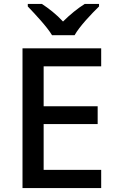

<svg xmlns="http://www.w3.org/2000/svg" viewBox="-20 -961 597 981"><path d="M246 -781H361C386 -826 448 -891 486 -928V-941H413C378 -919 338 -887 302 -851C269 -887 229 -918 194 -941H122V-928C158 -890 219 -826 246 -781ZM497 0V-93H203V-327H479V-418H203V-622H497V-714H95V0Z"/></svg>

Font: Noto Sans Bengali UI Medium
Style: Regular
Weight: 500
Designer: Jelle Bosma - Monotype Design Team
Foundry: Monotype Imaging Inc.
Version: Version 2.003